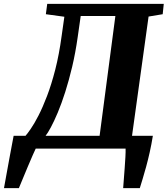

<svg xmlns="http://www.w3.org/2000/svg" viewBox="-84 -763 860 986"><path d="M-63.5 203Q-56.5 165 -49 122.8Q-41.5 80.5 -34.2 41.8Q-27 3 -21.5 -26Q-16 -55 -14 -65.5H47Q56.5 -76 74.2 -101.8Q92 -127.5 113.5 -169.2Q135 -211 157.5 -269.8Q180 -328.5 199.8 -405.5Q219.5 -482.5 232.5 -578L246.5 -677L151.5 -690L158.5 -743H757L751.5 -690L679 -678L594 -65.5H701Q694 -22 685 18.2Q676 58.5 666.5 93.2Q657 128 648.5 155.8Q640 183.5 634 203H548.5Q549.5 186.5 551.8 159.2Q554 132 556.2 101.2Q558.5 70.5 560 43.5Q561.5 16.5 561 0H99.5Q95.5 8 84 34Q72.5 60 58.5 93.5Q44.5 127 32 157.2Q19.5 187.5 13 203ZM150 -65.5H427.5L508.5 -681H330.5L315 -572.5Q303.5 -491.5 286.8 -420.8Q270 -350 251 -290.5Q232 -231 212.8 -185.2Q193.5 -139.5 177.2 -109.2Q161 -79 150 -65.5Z"/></svg>

Font: Merriweather 20pt Black
Style: Italic
Weight: 900
Italic angle: -7.8°
Version: Version 2.101